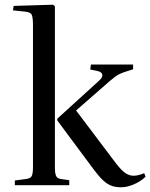

<svg xmlns="http://www.w3.org/2000/svg" viewBox="-20 -786 638 815"><path d="M494 9Q470 9 452 2Q434 -5 417 -21Q400 -37 379 -65L223 -275V-282L401 -444Q415 -456 414.5 -467.5Q414 -479 396 -484L363 -491L366 -512H545V-492L511 -481Q498 -477 484 -470Q470 -463 446 -442L303 -317L472 -93Q495 -63 512 -51.5Q529 -40 547 -40Q557 -40 569 -43Q581 -46 592 -51L598 -36Q579 -17 549.5 -4Q520 9 494 9ZM43 0V-20L89 -26Q109 -28 114.5 -38.5Q120 -49 120 -77V-678Q120 -710 115 -722.5Q110 -735 83 -737L35 -742L38 -761L205 -766L213 -760V-73Q213 -53 217.5 -40.5Q222 -28 240 -26L274 -21V0Z"/></svg>

Font: Literata 60pt
Style: Regular
Weight: 400
Designer: Latin by Veronika Burian and Jose Scaglione. Greek by Irene Vlachou. Cyrillic by Vera Evstafieva.
Foundry: TypeTogether
Version: Version 3.002